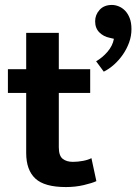

<svg xmlns="http://www.w3.org/2000/svg" viewBox="-20 -757 552 777"><path d="M345 -381H218V-161Q218 -127 233.5 -114.5Q249 -102 275 -102Q295 -102 316 -106Q337 -110 350 -117L370 -24Q353 -16 319 -8Q285 0 247 0Q160 0 123 -34.5Q86 -69 86 -138V-381H12V-477H86V-624H218V-477H345ZM424 -604Q399 -609 382 -626Q365 -643 365 -671Q365 -697 383 -717Q401 -737 433 -737Q446 -737 460 -731.5Q474 -726 485.5 -714.5Q497 -703 504.5 -684.5Q512 -666 512 -639Q512 -611 502.5 -585Q493 -559 477.5 -536.5Q462 -514 442 -496Q422 -478 400 -467L369 -509Q395 -524 415.5 -548Q436 -572 441 -600Z"/></svg>

Font: Mukta Vaani
Style: Bold
Weight: 700
Designer: Noopur Datye, Girish Dalvi, Yashodeep Gholap, Pallavi Karambelkar
Foundry: Ek Type
Version: Version 2.538;PS 1.000;hotconv 16.6.51;makeotf.lib2.5.65220;